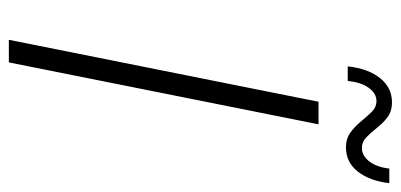

<svg xmlns="http://www.w3.org/2000/svg" viewBox="-256 -650 906 434"><g transform="rotate(90 197.0 -433.0)"><path d="M70 0 210 -700H261L121 0ZM313 -762Q293 -762 279 -772.5Q265 -783 254 -796.5Q243 -810 232.5 -820.5Q222 -831 209 -831Q191 -831 178.5 -813.5Q166 -796 163 -766H130Q135 -812 156.5 -839Q178 -866 211 -866Q232 -866 245.5 -855.5Q259 -845 269.5 -831.5Q280 -818 290.5 -808Q301 -798 314 -798Q332 -798 345 -815Q358 -832 361 -860H394Q389 -816 368 -789Q347 -762 313 -762Z"/></g></svg>

Font: Montserrat Thin Light
Style: Italic
Weight: 300
Italic angle: -11.3°
Version: Version 9.000